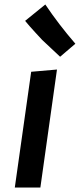

<svg xmlns="http://www.w3.org/2000/svg" viewBox="-20 -836 356 856"><path d="M160 0 234 -526 119 -516 46 0ZM248 -583 316 -641Q241 -728 182 -816L92 -743Q109 -722 137.5 -691Q166 -660 168 -658Z"/></svg>

Font: Brisa Sans Medium
Style: Italic
Weight: 600
Italic angle: -8°
Designer: Dalton Maag Ltd
Foundry: Dalton Maag Ltd
Version: Version 1.101;July 10, 2019;FontCreator 11.5.0.2425 64-bit